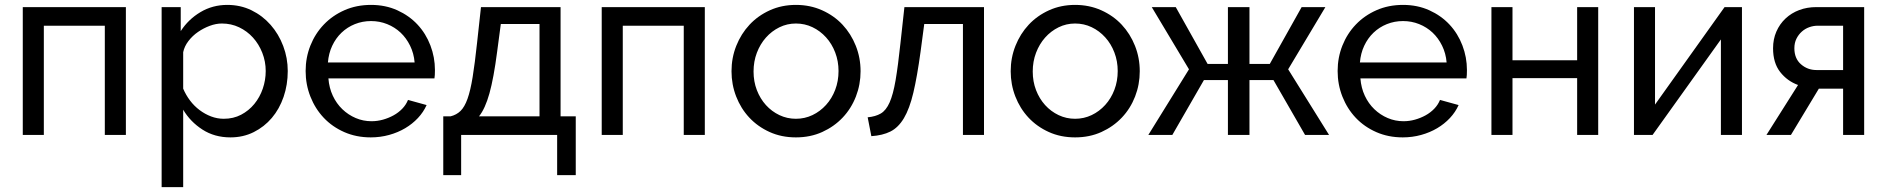

<svg xmlns="http://www.w3.org/2000/svg" viewBox="-20 -551 7705 784"><path d="M494 0H408V-446H159V0H73V-522H494Z M921 10Q856 10 806.5 -22Q757 -54 728 -103V213H640V-522H718V-424Q749 -472 798.5 -501.5Q848 -531 908 -531Q962 -531 1007 -509Q1052 -487 1085 -449.5Q1118 -412 1136.5 -363Q1155 -314 1155 -261Q1155 -205 1138 -155.5Q1121 -106 1090 -69.5Q1059 -33 1016 -11.5Q973 10 921 10ZM894 -66Q933 -66 964.5 -82.5Q996 -99 1018.5 -126.5Q1041 -154 1053 -189Q1065 -224 1065 -261Q1065 -300 1051 -335.5Q1037 -371 1013 -397.5Q989 -424 956.5 -439.5Q924 -455 886 -455Q862 -455 836.5 -445.5Q811 -436 788.5 -420.5Q766 -405 749.5 -383.5Q733 -362 728 -338V-189Q739 -163 756 -140.5Q773 -118 795 -101.5Q817 -85 842 -75.5Q867 -66 894 -66Z M1494 10Q1435 10 1386 -11.5Q1337 -33 1302 -70Q1267 -107 1247.5 -156.5Q1228 -206 1228 -261Q1228 -316 1247.5 -365Q1267 -414 1302.5 -451Q1338 -488 1387 -509.5Q1436 -531 1495 -531Q1554 -531 1602.5 -509Q1651 -487 1685 -450.5Q1719 -414 1737.5 -365.5Q1756 -317 1756 -265Q1756 -254 1755.5 -245Q1755 -236 1754 -231H1321Q1324 -192 1339 -160Q1354 -128 1378 -105Q1402 -82 1432.5 -69Q1463 -56 1497 -56Q1521 -56 1544 -62.5Q1567 -69 1587 -80Q1607 -91 1622.5 -107Q1638 -123 1646 -143L1722 -122Q1709 -93 1686.5 -69Q1664 -45 1634.5 -27.5Q1605 -10 1569 0Q1533 10 1494 10ZM1673 -296Q1670 -333 1654.5 -364.5Q1639 -396 1615.5 -418Q1592 -440 1561 -452.5Q1530 -465 1495 -465Q1460 -465 1429 -452.5Q1398 -440 1374.5 -417.5Q1351 -395 1336.5 -364Q1322 -333 1319 -296Z M1790 -76H1820Q1844 -82 1860.5 -98Q1877 -114 1889 -147.5Q1901 -181 1910 -236.5Q1919 -292 1928 -376L1944 -522H2269V-76H2331V164H2255V0H1863V164H1790ZM2183 -76V-453H2025L2010 -340Q1996 -232 1978.5 -169.5Q1961 -107 1936 -76Z M2858 0H2772V-446H2523V0H2437V-522H2858Z M3230 10Q3171 10 3122.5 -12Q3074 -34 3039.5 -71Q3005 -108 2986 -157Q2967 -206 2967 -260Q2967 -315 2986.5 -364Q3006 -413 3040.5 -450Q3075 -487 3123.5 -509Q3172 -531 3230 -531Q3288 -531 3337 -509Q3386 -487 3420.5 -450Q3455 -413 3474.5 -364Q3494 -315 3494 -260Q3494 -206 3475 -157Q3456 -108 3421 -71Q3386 -34 3337.5 -12Q3289 10 3230 10ZM3057 -259Q3057 -218 3070.5 -183Q3084 -148 3107.5 -122Q3131 -96 3162.5 -81Q3194 -66 3230 -66Q3266 -66 3297.5 -81Q3329 -96 3353 -122.5Q3377 -149 3390.5 -184.5Q3404 -220 3404 -261Q3404 -301 3390.5 -336.5Q3377 -372 3353 -398.5Q3329 -425 3297.5 -440Q3266 -455 3230 -455Q3194 -455 3162.5 -439.5Q3131 -424 3107.5 -397.5Q3084 -371 3070.5 -335.5Q3057 -300 3057 -259Z M3523 -72Q3555 -75 3576.5 -87.5Q3598 -100 3612.5 -132.5Q3627 -165 3637 -223.5Q3647 -282 3657 -376L3673 -522H3998V0H3912V-453H3754L3739 -340Q3725 -238 3709.5 -172.5Q3694 -107 3671 -68.5Q3648 -30 3616 -14Q3584 2 3538 5Z M4370 10Q4311 10 4262.5 -12Q4214 -34 4179.5 -71Q4145 -108 4126 -157Q4107 -206 4107 -260Q4107 -315 4126.5 -364Q4146 -413 4180.5 -450Q4215 -487 4263.5 -509Q4312 -531 4370 -531Q4428 -531 4477 -509Q4526 -487 4560.5 -450Q4595 -413 4614.5 -364Q4634 -315 4634 -260Q4634 -206 4615 -157Q4596 -108 4561 -71Q4526 -34 4477.5 -12Q4429 10 4370 10ZM4197 -259Q4197 -218 4210.5 -183Q4224 -148 4247.5 -122Q4271 -96 4302.5 -81Q4334 -66 4370 -66Q4406 -66 4437.5 -81Q4469 -96 4493 -122.5Q4517 -149 4530.5 -184.5Q4544 -220 4544 -261Q4544 -301 4530.5 -336.5Q4517 -372 4493 -398.5Q4469 -425 4437.5 -440Q4406 -455 4370 -455Q4334 -455 4302.5 -439.5Q4271 -424 4247.5 -397.5Q4224 -371 4210.5 -335.5Q4197 -300 4197 -259Z M4781 -522 4911 -290H4994V-522H5082V-290H5165L5295 -522H5392L5240 -268L5407 0H5309L5180 -224H5082V0H4994V-224H4896L4767 0H4669L4835 -268L4683 -522Z M5708 10Q5649 10 5600 -11.5Q5551 -33 5516 -70Q5481 -107 5461.5 -156.5Q5442 -206 5442 -261Q5442 -316 5461.5 -365Q5481 -414 5516.5 -451Q5552 -488 5601 -509.5Q5650 -531 5709 -531Q5768 -531 5816.5 -509Q5865 -487 5899 -450.5Q5933 -414 5951.5 -365.5Q5970 -317 5970 -265Q5970 -254 5969.5 -245Q5969 -236 5968 -231H5535Q5538 -192 5553 -160Q5568 -128 5592 -105Q5616 -82 5646.5 -69Q5677 -56 5711 -56Q5735 -56 5758 -62.5Q5781 -69 5801 -80Q5821 -91 5836.5 -107Q5852 -123 5860 -143L5936 -122Q5923 -93 5900.5 -69Q5878 -45 5848.5 -27.5Q5819 -10 5783 0Q5747 10 5708 10ZM5887 -296Q5884 -333 5868.5 -364.5Q5853 -396 5829.5 -418Q5806 -440 5775 -452.5Q5744 -465 5709 -465Q5674 -465 5643 -452.5Q5612 -440 5588.5 -417.5Q5565 -395 5550.5 -364Q5536 -333 5533 -296Z M6156 -305H6420V-522H6506V0H6420V-232H6156V0H6070V-522H6156Z M6738 -124 7022 -522H7093V0H7007V-390L6728 0H6652V-522H6738Z M7322 -204Q7278 -220 7249 -257Q7220 -294 7220 -354Q7220 -391 7233.5 -422Q7247 -453 7271 -475.5Q7295 -498 7327 -510Q7359 -522 7397 -522H7592V0H7506V-189H7407L7293 0H7193ZM7506 -265V-446H7402Q7385 -446 7368 -440Q7351 -434 7337.5 -422Q7324 -410 7315.5 -393Q7307 -376 7307 -354Q7307 -312 7334 -288.5Q7361 -265 7397 -265Z"/></svg>

Font: PTCRaleway Medium
Style: Regular
Weight: 500
Designer: Matt McInerney, Pablo Impallari, Rodrigo Fuenzalida
Foundry: Matt McInerney, Pablo Impallari, Rodrigo Fuenzalida
Version: Version 3.000g; ttfautohint (v1.5) -l 8 -r 28 -G 28 -x 14 -D